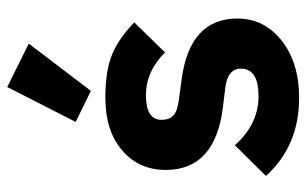

<svg xmlns="http://www.w3.org/2000/svg" viewBox="-182 -674 867 544"><g transform="rotate(-90 252.0 -401.5)"><path d="M267 -578 179 -621 278 -815 401 -754ZM247 12Q111 12 26 -82L113 -170Q173 -103 252 -103Q330 -103 330 -153Q330 -190 277 -197L220 -204Q43 -226 43 -366Q43 -442 98.5 -489.5Q154 -537 247 -537Q325 -537 371 -517.5Q417 -498 461 -455L376 -368Q322 -422 255 -422Q185 -422 185 -378Q185 -356 197 -344.5Q209 -333 240 -329L299 -321Q472 -298 472 -163Q472 -87 409.5 -37.5Q347 12 247 12Z"/></g></svg>

Font: Anuphan
Style: Bold
Weight: 700
Designer: Mike Abbink, Paul van der Laan, Pieter van Rosmalen, Mint Tantisuwanna
Foundry: Bold Monday; Cadson Demak
Version: Version 3.002;hotconv 1.0.109;makeotfexe 2.5.65596